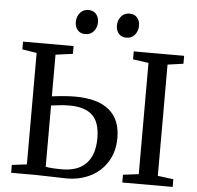

<svg xmlns="http://www.w3.org/2000/svg" viewBox="-62 -1017 1115 1084"><g transform="rotate(5 496.0 -475.0)"><path d="M278 2.5Q193 0 179 0H40.5V-44.5L125 -55V-686.5L43 -699.5V-743.5H329.5V-699.5L232 -686V-450Q309.5 -460 363 -460Q490.5 -460 555.8 -406.5Q621 -353 621 -248.5Q621 -172 586.2 -114.5Q551.5 -57 491 -26.2Q430.5 4.5 354.5 4.5Q337 4.5 278 2.5ZM508.5 -236.5Q508.5 -327.5 465.5 -367.2Q422.5 -407 336 -407Q311 -407 287.2 -404.8Q263.5 -402.5 232 -398V-51Q262 -44.5 325 -44.5Q415 -44.5 461.8 -93.5Q508.5 -142.5 508.5 -236.5ZM670.5 -44 759 -55V-685.5L670.5 -698V-743H956V-698L867 -685.5V-55L956 -43.5V0H670.5ZM388 -816.5Q361 -816.5 345.5 -834.5Q330 -852.5 330 -880Q330 -910 347.8 -931.8Q365.5 -953.5 395.5 -953.5H396.5Q423.5 -953.5 439.2 -935.5Q455 -917.5 455 -890Q455 -860 437.2 -838.2Q419.5 -816.5 389 -816.5ZM621 -816.5Q594 -816.5 578.5 -834.5Q563 -852.5 563 -880Q563 -910 580.8 -931.8Q598.5 -953.5 628.5 -953.5H629.5Q656.5 -953.5 672 -935.5Q687.5 -917.5 687.5 -890Q687.5 -860 669.8 -838.2Q652 -816.5 622 -816.5Z"/></g></svg>

Font: Merriweather 12pt
Style: Regular
Weight: 400
Designer: Eben Sorkin
Foundry: Eben Sorkin
Version: Version 2.100